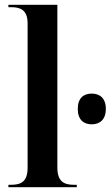

<svg xmlns="http://www.w3.org/2000/svg" viewBox="-20 -780 461 800"><path d="M15 0H300V-10H289C247 -10 219 -23 219 -82V-760H15V-750H27C63 -750 95 -740 95 -683V-81C95 -22 67 -10 25 -10H15ZM362 -262C395 -262 421 -281 421 -326C421 -372 395 -390 362 -390C329 -390 304 -372 304 -326C304 -281 329 -262 362 -262Z"/></svg>

Font: Noto Serif Display SemiCondensed SemiBold
Style: Regular
Weight: 600
Width: 4
Designer: Monotype Design Team
Foundry: Monotype Imaging Inc.
Version: Version 2.009